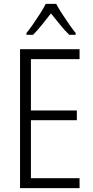

<svg xmlns="http://www.w3.org/2000/svg" viewBox="-20 -967 480 987"><path d="M389 0H83V-714H389V-663H139V-399H375V-349H139V-51H389ZM269 -947Q281 -924 299.5 -895.5Q318 -867 337 -840Q356 -813 369 -797V-788H336Q313 -810 289 -840Q265 -870 242 -898Q220 -870 195.5 -839.5Q171 -809 150 -788H116V-797Q132 -817 150.5 -843.5Q169 -870 186.5 -897.5Q204 -925 215 -947Z"/></svg>

Font: Noto Sans Khmer Condensed Light
Style: Regular
Weight: 300
Width: 3
Designer: Danh Hong and the Monotype Design Team
Foundry: Monotype Imaging Inc.
Version: Version 2.004; ttfautohint (v1.8.4.7-5d5b)